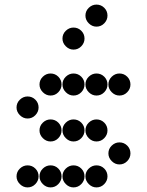

<svg xmlns="http://www.w3.org/2000/svg" viewBox="-20 -818 640 836"><path d="M152 -450Q152 -431 166.5 -416.5Q181 -402 200 -402Q220 -402 234 -416.5Q248 -431 248 -450Q248 -470 234 -484Q220 -498 200 -498Q181 -498 166.5 -484Q152 -470 152 -450ZM252 -450Q252 -431 266.5 -416.5Q281 -402 300 -402Q320 -402 334 -416.5Q348 -431 348 -450Q348 -470 334 -484Q320 -498 300 -498Q281 -498 266.5 -484Q252 -470 252 -450ZM352 -450Q352 -431 366.5 -416.5Q381 -402 400 -402Q420 -402 434 -416.5Q448 -431 448 -450Q448 -470 434 -484Q420 -498 400 -498Q381 -498 366.5 -484Q352 -470 352 -450ZM452 -450Q452 -431 466.5 -416.5Q481 -402 500 -402Q520 -402 534 -416.5Q548 -431 548 -450Q548 -470 534 -484Q520 -498 500 -498Q481 -498 466.5 -484Q452 -470 452 -450ZM52 -350Q52 -331 66.5 -316.5Q81 -302 100 -302Q120 -302 134 -316.5Q148 -331 148 -350Q148 -370 134 -384Q120 -398 100 -398Q81 -398 66.5 -384Q52 -370 52 -350ZM152 -250Q152 -231 166.5 -216.5Q181 -202 200 -202Q220 -202 234 -216.5Q248 -231 248 -250Q248 -270 234 -284Q220 -298 200 -298Q181 -298 166.5 -284Q152 -270 152 -250ZM252 -250Q252 -231 266.5 -216.5Q281 -202 300 -202Q320 -202 334 -216.5Q348 -231 348 -250Q348 -270 334 -284Q320 -298 300 -298Q281 -298 266.5 -284Q252 -270 252 -250ZM352 -250Q352 -231 366.5 -216.5Q381 -202 400 -202Q420 -202 434 -216.5Q448 -231 448 -250Q448 -270 434 -284Q420 -298 400 -298Q381 -298 366.5 -284Q352 -270 352 -250ZM452 -150Q452 -131 466.5 -116.5Q481 -102 500 -102Q520 -102 534 -116.5Q548 -131 548 -150Q548 -170 534 -184Q520 -198 500 -198Q481 -198 466.5 -184Q452 -170 452 -150ZM52 -50Q52 -31 66.5 -16.5Q81 -2 100 -2Q120 -2 134 -16.5Q148 -31 148 -50Q148 -70 134 -84Q120 -98 100 -98Q81 -98 66.5 -84Q52 -70 52 -50ZM152 -50Q152 -31 166.5 -16.5Q181 -2 200 -2Q220 -2 234 -16.5Q248 -31 248 -50Q248 -70 234 -84Q220 -98 200 -98Q181 -98 166.5 -84Q152 -70 152 -50ZM252 -50Q252 -31 266.5 -16.5Q281 -2 300 -2Q320 -2 334 -16.5Q348 -31 348 -50Q348 -70 334 -84Q320 -98 300 -98Q281 -98 266.5 -84Q252 -70 252 -50ZM352 -50Q352 -31 366.5 -16.5Q381 -2 400 -2Q420 -2 434 -16.5Q448 -31 448 -50Q448 -70 434 -84Q420 -98 400 -98Q381 -98 366.5 -84Q352 -70 352 -50ZM352 -750Q352 -731 366.5 -716.5Q381 -702 400 -702Q420 -702 434 -716.5Q448 -731 448 -750Q448 -770 434 -784Q420 -798 400 -798Q381 -798 366.5 -784Q352 -770 352 -750ZM252 -650Q252 -631 266.5 -616.5Q281 -602 300 -602Q320 -602 334 -616.5Q348 -631 348 -650Q348 -670 334 -684Q320 -698 300 -698Q281 -698 266.5 -684Q252 -670 252 -650Z"/></svg>

Font: Matrix Sans Print
Style: Regular
Weight: 400
Designer: Brad Neil
Version: Version 1.100